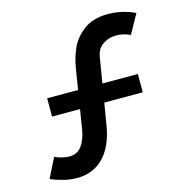

<svg xmlns="http://www.w3.org/2000/svg" viewBox="-109 -838 928 957"><g transform="rotate(-15 354.5 -360.0)"><path d="M172.8 15Q138.8 15 103.3 6.1Q67.8 -2.8 38.3 -15.7L88.8 -117Q94 -114.5 97.5 -112.9Q112.2 -106.8 129.8 -102.8Q147.4 -98.7 163 -98.7Q205.3 -98.7 228.3 -131Q251.2 -163.3 259.7 -217.2L307.3 -513.5Q316.4 -569.4 337.7 -616.2Q359 -663.1 406.5 -699Q454.1 -735 531.8 -735Q557.7 -735 582.8 -730.8Q608 -726.7 630.3 -719.3Q652.6 -712 670.7 -703.3L615.5 -604Q615.4 -605.1 603.9 -609.7Q592.3 -614.3 576.4 -617.8Q560.5 -621.3 543.8 -621.3Q505.6 -621.3 475.2 -601.2Q444.8 -581.1 437.5 -539L381.5 -200.2Q364.2 -95.5 310.1 -40.2Q256.1 15 172.8 15ZM130.8 -313.2V-407.7H598.8V-313.2Z"/></g></svg>

Font: Hauora
Style: Regular
Weight: 400
Designer: Wayne Shih
Foundry: WCYS
Version: Version 1.001